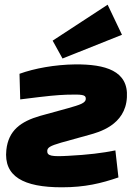

<svg xmlns="http://www.w3.org/2000/svg" viewBox="-20 -785 584 817"><path d="M438 -765 204 -612 246 -536 499 -637ZM300 -511C214 -510 126 -494 63 -471L66 -362C193 -378 217 -380 263 -382C329 -384 345 -382 345 -366C346 -346 319 -339 271 -325L151 -292C68 -268 16 -230 7 -147C-5 -34 80 12 243 12C342 12 411 -5 484 -30L471 -145C417 -134 352 -126 271 -122C201 -118 180 -121 181 -143C182 -157 192 -164 240 -178L359 -211C399 -222 514 -252 520 -371C527 -484 428 -512 300 -511Z"/></svg>

Font: Exo 2 Extra Bold
Style: Italic
Weight: 800
Italic angle: -8°
Designer: Natanael Gama
Version: Version 1.001;PS 001.001;hotconv 1.0.88;makeotf.lib2.5.64775